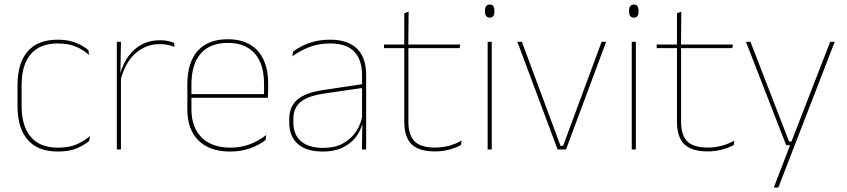

<svg xmlns="http://www.w3.org/2000/svg" viewBox="-20 -674 3820 866"><path d="M240.5 9.5Q150.5 9.5 104.8 -43.5Q59 -96.5 59 -196V-290.5Q59 -389.5 104.8 -442.2Q150.5 -495 240.5 -495Q275.5 -495 302 -487.5Q328.5 -480 347.8 -469.2Q367 -458.5 379 -447.5L381.5 -426Q358.5 -447.5 324.2 -462.8Q290 -478 240 -478Q160 -478 118.8 -429.8Q77.5 -381.5 77.5 -290.5V-196.5Q77.5 -105.5 118.8 -56.8Q160 -8 241.5 -8Q293.5 -8 328 -23.8Q362.5 -39.5 385.5 -60.5L382.5 -38.5Q363 -21.5 328.8 -6Q294.5 9.5 240.5 9.5Z M522.5 -308.5 513 -320.5 518.5 -325Q535 -402 583 -447.2Q631 -492.5 701 -492.5Q722 -492.5 738.2 -489Q754.5 -485.5 765.5 -480.5L767 -462.5Q754 -468 737 -471.5Q720 -475 699.5 -475Q638 -475 590.8 -433.2Q543.5 -391.5 522.5 -308.5ZM525.5 0H507V-485.5H525.5L523 -335L525.5 -332.5Z M1017.5 9.5Q926 9.5 875.5 -40.2Q825 -90 825 -180.5V-292.5Q825 -392.5 871.8 -444.8Q918.5 -497 1007.5 -497Q1066 -497 1106.8 -473.5Q1147.5 -450 1168.5 -405.2Q1189.5 -360.5 1189.5 -296.5V-279.5Q1189.5 -268.5 1189.2 -257.5Q1189 -246.5 1188 -233H1171Q1171 -250.5 1171 -266.5Q1171 -282.5 1171 -296Q1171 -355.5 1152.2 -396.5Q1133.5 -437.5 1097 -459Q1060.5 -480.5 1007.5 -480.5Q927.5 -480.5 885.5 -432.5Q843.5 -384.5 843.5 -292.5V-243.5V-239.5V-181Q843.5 -140 855.2 -108Q867 -76 889.5 -53.8Q912 -31.5 944.5 -19.8Q977 -8 1018 -8Q1065.5 -8 1105.5 -22.8Q1145.5 -37.5 1180.5 -65L1178 -43Q1148.5 -19 1107.5 -4.8Q1066.5 9.5 1017.5 9.5ZM1181.5 -233H833.5V-249.5H1181.5Z M1631.5 0H1612.5L1614.5 -128L1613 -131.5V-292V-334.5Q1613 -404.5 1577.8 -441.2Q1542.5 -478 1469 -478Q1414.5 -478 1371.5 -460.2Q1328.5 -442.5 1299 -420L1301.5 -441Q1317 -453 1340.8 -465.5Q1364.5 -478 1396.8 -486.5Q1429 -495 1469 -495Q1510.5 -495 1541 -484.2Q1571.5 -473.5 1591.8 -453Q1612 -432.5 1621.8 -402.8Q1631.5 -373 1631.5 -335ZM1435.5 9.5Q1363 9.5 1323.8 -24.2Q1284.5 -58 1284.5 -123V-134.5Q1284.5 -192.5 1320.5 -224.2Q1356.5 -256 1441 -268.5L1622 -295.5L1622.5 -278.5L1444.5 -252.5Q1369.5 -241.5 1336.2 -214.5Q1303 -187.5 1303 -135.5V-124Q1303 -66.5 1337.8 -36.8Q1372.5 -7 1438 -7Q1490 -7 1527.2 -27.2Q1564.5 -47.5 1587 -82.2Q1609.5 -117 1616 -160.5L1625.5 -142H1619.5Q1615.5 -102.5 1593.5 -67.8Q1571.5 -33 1532 -11.8Q1492.5 9.5 1435.5 9.5Z M1942 9Q1893.5 9 1863 -5.2Q1832.5 -19.5 1818 -49Q1803.5 -78.5 1803.5 -123V-462.5H1822V-124.5Q1822 -65.5 1849.5 -37Q1877 -8.5 1942.5 -8.5Q1973.5 -8.5 2003.8 -16.2Q2034 -24 2062 -40L2059.5 -20Q2036.5 -7 2005.2 1Q1974 9 1942 9ZM2053 -457H1712V-473H2055.5ZM1821.5 -468H1803.5V-614L1823 -621.5Z M2198 0H2179.5V-485.5H2198ZM2189 -594.5Q2178.5 -594.5 2173 -601.2Q2167.5 -608 2167.5 -622V-626.5Q2167.5 -640 2173 -646.8Q2178.5 -653.5 2189 -653.5Q2199.5 -653.5 2204.8 -646.8Q2210 -640 2210 -626.5V-622Q2210 -608 2204.8 -601.2Q2199.5 -594.5 2189 -594.5Z M2508 -16.5H2520L2693.5 -485.5H2714L2533 0H2495L2313.5 -485.5H2334Z M2848 0H2829.5V-485.5H2848ZM2839 -594.5Q2828.5 -594.5 2823 -601.2Q2817.5 -608 2817.5 -622V-626.5Q2817.5 -640 2823 -646.8Q2828.5 -653.5 2839 -653.5Q2849.5 -653.5 2854.8 -646.8Q2860 -640 2860 -626.5V-622Q2860 -608 2854.8 -601.2Q2849.5 -594.5 2839 -594.5Z M3172 9Q3123.5 9 3093 -5.2Q3062.5 -19.5 3048 -49Q3033.5 -78.5 3033.5 -123V-462.5H3052V-124.5Q3052 -65.5 3079.5 -37Q3107 -8.5 3172.5 -8.5Q3203.5 -8.5 3233.8 -16.2Q3264 -24 3292 -40L3289.5 -20Q3266.5 -7 3235.2 1Q3204 9 3172 9ZM3283 -457H2942V-473H3285.5ZM3051.5 -468H3033.5V-614L3053 -621.5Z M3539 -35.5H3556.5L3548 -31L3724.5 -485.5H3745L3490.5 172H3470L3546.5 -26.5L3551.5 -19H3526L3344.5 -485.5H3365Z"/></svg>

Font: Anek Devanagari Thin
Style: Regular
Weight: 250
Designer: Kailash Malviya (Devanagari) & Yesha Goshar (Latin)
Foundry: Ek Type
Version: Version 1.003